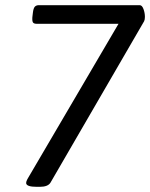

<svg xmlns="http://www.w3.org/2000/svg" viewBox="-20 -720 580 742"><path d="M122 2Q81 2 81 -13Q81 -19 86 -28L438 -628H122Q112 -628 108 -632.5Q104 -637 105 -653L107 -670Q109 -688 114.5 -694Q120 -700 130 -700H520Q529 -700 534.5 -685Q540 -670 540 -655Q540 -644 537 -638L175 -14Q165 2 134 2Z"/></svg>

Font: Asap
Style: Italic
Weight: 400
Italic angle: -6°
Designer: Pablo Cosgaya
Foundry: Omnibus-Type
Version: Version 3.001; ttfautohint (v1.8.3)